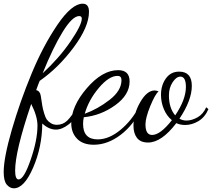

<svg xmlns="http://www.w3.org/2000/svg" viewBox="-88 -740 1149 1040"><path d="M-68 192Q-68 115 -24 -37Q20 -189 83 -341Q146 -493 223.5 -606.5Q301 -720 360 -720Q394 -720 394 -676Q394 -595 311.5 -484Q229 -373 127 -302Q120 -286 108 -252Q129 -247 133 -220Q138 -186 141 -168Q144 -150 151 -126.5Q158 -103 166 -92Q174 -81 188 -72.5Q202 -64 220 -64Q253 -64 276.5 -87Q300 -110 331 -162L346 -152Q322 -96 285 -67Q248 -38 215 -38Q177 -38 141 -71Q140 56 91.5 168Q43 280 -13 280Q-34 280 -51 260.5Q-68 241 -68 192ZM-6 184Q-6 232 13 232Q41 232 78 125.5Q115 19 115 -60Q115 -110 81 -177Q-6 79 -6 184ZM143 -343Q233 -426 294 -515.5Q355 -605 355 -639Q355 -653 341 -653Q304 -653 251 -566.5Q198 -480 143 -343Z M298 -72Q298 -164 382 -262Q466 -360 552 -360Q614 -360 614 -299Q614 -226 536 -170Q458 -114 366 -105Q362 -88 362 -69Q362 15 441 15Q502 15 564 -36Q626 -87 665 -162L677 -153Q637 -64 566 -10Q495 44 420 44Q361 44 329.5 11.5Q298 -21 298 -72ZM371 -124Q441 -149 505.5 -199Q570 -249 570 -306Q570 -329 549 -329Q502 -329 447 -263.5Q392 -198 371 -124Z M635 -59Q635 -123 671.5 -186.5Q708 -250 750 -250Q759 -250 771 -245Q752 -229 726 -165.5Q700 -102 700 -66Q700 -9 736 -9Q780 -9 843 -89Q815 -112 799.5 -149Q784 -186 784 -226Q784 -278 810.5 -315Q837 -352 882 -352Q951 -352 951 -275Q951 -197 884 -97Q902 -87 922 -87Q951 -87 982 -104.5Q1013 -122 1029 -159L1041 -149Q1022 -105 987 -84Q952 -63 915 -63Q888 -63 867 -73Q787 32 714 32Q673 32 654 7Q635 -18 635 -59ZM827 -223Q827 -155 861 -115Q919 -201 919 -269Q919 -325 889 -325Q867 -325 847 -294.5Q827 -264 827 -223Z"/></svg>

Font: DancingScriptRegular
Style: Regular
Weight: 400
Designer: Pablo Impallari
Foundry: Pablo Impallari. www.impallari.com
Version: Version 1.002